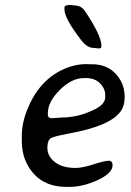

<svg xmlns="http://www.w3.org/2000/svg" viewBox="-20 -754 515 752"><path d="M167.5 -311.5V-303.7Q167.5 -291 184.6 -291H187.5L190.4 -291.5L211.9 -293L224.1 -293.9Q287.6 -293.9 351.1 -325.7Q392.1 -346.2 392.1 -373V-381.8Q392.1 -407.2 371.6 -427.7Q351.1 -448.2 317.9 -448.2H308.1Q260.7 -448.2 214.1 -401.6Q167.5 -355 167.5 -311.5ZM377 -575.7V-571.8Q377 -564.5 368.7 -564.5H363.8L346.2 -566.4Q321.8 -566.4 299.3 -595.2Q232.4 -681.2 232.4 -717.3V-723.6Q232.4 -734.4 253.9 -734.4H258.3L273.9 -732.4Q298.3 -732.4 313.5 -709.5Q377 -614.3 377 -575.7ZM251 -22H240.2Q157.7 -22 111.6 -74Q65.4 -126 65.4 -201.7V-221.7Q65.4 -271.5 86.9 -325.2Q130.9 -435.5 222.7 -480Q270 -502.9 318.8 -502.9L329.6 -502.4H340.3Q398.4 -502.4 433.3 -464.8Q468.3 -427.2 468.3 -374Q468.3 -343.8 456.1 -323.2Q418.9 -260.7 242.2 -229.5Q199.7 -221.7 182.6 -214.6Q165.5 -207.5 165.5 -174.8Q165.5 -142.1 195.1 -119.1Q224.6 -96.2 275.9 -96.2Q302.7 -96.2 346.4 -110.4Q390.1 -124.5 405.5 -124.5Q420.9 -124.5 420.9 -106.4Q420.9 -76.2 363.3 -49.1Q305.7 -22 251 -22Z"/></svg>

Font: Averia Sans Libre
Style: Italic
Weight: 400
Italic angle: -7.90001°
Version: Version 1.002